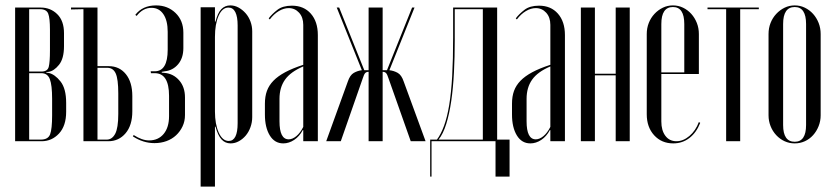

<svg xmlns="http://www.w3.org/2000/svg" viewBox="-20 -523 3091 711"><path d="M217 -352Q217 -306 198.5 -283Q180 -260 160 -257L151 -256L152 -254L160 -253Q183 -248 204 -221.5Q225 -195 225 -142V-109Q225 -57 198.5 -28.5Q172 0 134 0H36V-495H131Q167 -495 192 -470.5Q217 -446 217 -400ZM133 -258Q156 -258 160.5 -275.5Q165 -293 165 -336V-413Q165 -456 158.5 -472.5Q152 -489 128 -489H88V-258ZM173 -157Q173 -208 164.5 -230Q156 -252 133 -252H88V-6H131Q158 -6 165.5 -25.5Q173 -45 173 -96Z M383 -278Q422 -278 446 -248.5Q470 -219 470 -167V-111Q470 -59 445 -29.5Q420 0 381 0H289V-489L243 -488V-495H341V-278ZM418 -177Q418 -230 408.5 -251Q399 -272 377 -272H341V-6H375Q395 -6 406.5 -27.5Q418 -49 418 -101Z M552 7Q510 7 472 -18L475 -23Q506 -3 532 -3Q566 -3 586 -27Q606 -51 606 -93V-168Q606 -252 553 -252H539L538 -259H553Q601 -259 601 -339V-405Q601 -447 585 -470.5Q569 -494 541 -494Q509 -494 486 -464L481 -468Q508 -503 558 -503Q601 -503 630 -475Q659 -447 659 -402V-345Q659 -308 639.5 -285Q620 -262 590 -259L579 -257V-254L590 -253Q622 -250 643.5 -225.5Q665 -201 665 -162V-97Q665 -74 656 -55Q647 -36 632 -22Q617 -8 596.5 -0.5Q576 7 552 7Z M723 -496H776V-443H778Q786 -475 799.5 -489Q813 -503 833 -503Q849 -503 863.5 -495Q878 -487 889.5 -474Q901 -461 907.5 -443.5Q914 -426 914 -407V-89Q914 -70 907.5 -52Q901 -34 890 -21Q879 -8 864.5 0Q850 8 834 8Q814 8 800.5 -6.5Q787 -21 778 -54H776V168H723ZM776 -110Q776 -63 790 -32Q804 -1 827 -1Q860 -1 860 -67V-429Q860 -461 851.5 -478Q843 -495 826 -495Q803 -495 789.5 -464.5Q776 -434 776 -386Z M961 -139Q961 -166 968.5 -186.5Q976 -207 992.5 -224Q1009 -241 1036 -255.5Q1063 -270 1103 -283V-431Q1103 -459 1087.5 -476Q1072 -493 1049 -493Q1031 -493 1012.5 -482Q994 -471 979 -451L975 -455Q987 -471 1007 -486.5Q1027 -502 1061 -502Q1105 -502 1131 -472.5Q1157 -443 1157 -393V0H1103V-41H1101Q1089 -18 1069.5 -5Q1050 8 1029 8Q997 8 979 -21.5Q961 -51 961 -99ZM1049 -7Q1063 -7 1077.5 -19Q1092 -31 1103 -53V-277Q1056 -257 1035.5 -228Q1015 -199 1015 -157V-74Q1015 -7 1049 -7Z M1419 -232Q1414 -248 1409.5 -252.5Q1405 -257 1398 -257H1397V0H1345V-257H1344Q1337 -257 1332.5 -252.5Q1328 -248 1323 -232L1242 0H1188L1268 -221Q1276 -245 1290 -253Q1304 -261 1320 -263L1227 -495H1236L1329 -263H1331H1345V-495H1397V-263H1411H1413L1506 -495H1515L1422 -263Q1439 -261 1453 -253Q1467 -245 1475 -221L1556 0H1501Z M1573 131V-6H1598Q1613 -26 1624.5 -57.5Q1636 -89 1643.5 -134.5Q1651 -180 1654.5 -241.5Q1658 -303 1658 -384V-495H1821V-6H1867V131H1815V0H1578V131ZM1768 -6V-489H1664V-373Q1664 -312 1661 -254.5Q1658 -197 1651 -149Q1644 -101 1632.5 -64Q1621 -27 1604 -6Z M1876 -139Q1876 -166 1883.5 -186.5Q1891 -207 1907.5 -224Q1924 -241 1951 -255.5Q1978 -270 2018 -283V-431Q2018 -459 2002.5 -476Q1987 -493 1964 -493Q1946 -493 1927.5 -482Q1909 -471 1894 -451L1890 -455Q1902 -471 1922 -486.5Q1942 -502 1976 -502Q2020 -502 2046 -472.5Q2072 -443 2072 -393V0H2018V-41H2016Q2004 -18 1984.5 -5Q1965 8 1944 8Q1912 8 1894 -21.5Q1876 -51 1876 -99ZM1964 -7Q1978 -7 1992.5 -19Q2007 -31 2018 -53V-277Q1971 -257 1950.5 -228Q1930 -199 1930 -157V-74Q1930 -7 1964 -7Z M2183 -495V-250H2260V-495H2312V0H2260V-244H2183V0H2131V-495Z M2375 -397Q2375 -419 2382.5 -438Q2390 -457 2403.5 -471.5Q2417 -486 2434.5 -494.5Q2452 -503 2472 -503Q2492 -503 2509.5 -494.5Q2527 -486 2540 -471.5Q2553 -457 2560.5 -438Q2568 -419 2568 -397V-249H2429V-73Q2429 -40 2444 -20Q2459 0 2485 0Q2510 0 2533 -19.5Q2556 -39 2568 -71L2573 -68Q2559 -32 2533 -12Q2507 8 2473 8Q2430 8 2402.5 -22Q2375 -52 2375 -100ZM2514 -255V-434Q2514 -497 2472 -497Q2429 -497 2429 -434V-255Z M2790 -489H2721V0H2669V-489H2600V-495H2790Z M2923 -503Q2943 -503 2960.5 -494.5Q2978 -486 2991 -471.5Q3004 -457 3011.5 -438Q3019 -419 3019 -397V-96Q3019 -75 3011.5 -56Q3004 -37 2991 -22.5Q2978 -8 2960.5 0Q2943 8 2923 8Q2903 8 2885.5 0Q2868 -8 2854.5 -22.5Q2841 -37 2833.5 -56Q2826 -75 2826 -96V-397Q2826 -419 2833.5 -438Q2841 -457 2854.5 -471.5Q2868 -486 2885.5 -494.5Q2903 -503 2923 -503ZM2923 -497Q2880 -497 2880 -434V-60Q2880 2 2923 2Q2965 2 2965 -60V-434Q2965 -497 2923 -497Z"/></svg>

Font: Moniqa Cond Display
Style: Regular
Weight: 400
Width: 3
Designer: Rajesh Rajput
Foundry: Rajesh Rajput
Version: Version 1.000